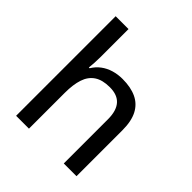

<svg xmlns="http://www.w3.org/2000/svg" viewBox="-205 -898 1036 1036"><g transform="rotate(45 312.5 -380.0)"><path d="M181.6 -759.8V-550.8Q181.6 -525.9 180.2 -502Q178.7 -478 176.8 -461.9H182.6Q199.7 -490.2 224.9 -509Q250 -527.8 282 -537.4Q314 -546.9 349.6 -546.9Q412.6 -546.9 456.1 -526.4Q499.5 -505.9 522 -462.6Q544.4 -419.4 544.4 -350.6V0H447.3V-337.4Q447.3 -401.9 418.9 -434.3Q390.6 -466.8 332 -466.8Q276.4 -466.8 243.2 -444.6Q210 -422.4 195.8 -379.4Q181.6 -336.4 181.6 -273.9V0H83.5V-759.8Z"/></g></svg>

Font: Open Sans Medium
Style: Regular
Weight: 500
Designer: Monotype Design Team
Foundry: Monotype Imaging Inc.
Version: Version 3.000